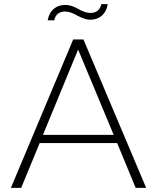

<svg xmlns="http://www.w3.org/2000/svg" viewBox="-20 -914 764 934"><path d="M360 -673 533 -258H189ZM640 0H691L386 -722H336L33 0H83L173 -218H550ZM473 -894C467 -866 448 -851 420 -851C401 -851 379 -859 358 -872C332 -886 316 -890 297 -890C253 -890 220 -863 212 -815H244C249 -843 269 -858 296 -858C315 -858 337 -850 358 -837C386 -823 402 -818 419 -818C464 -818 497 -846 504 -894Z"/></svg>

Font: Perun ExtraLight
Style: Regular
Weight: 200
Foundry: Copyright (c) Stefan Peev, Context Ltd, 2016
Version: Version 1.089